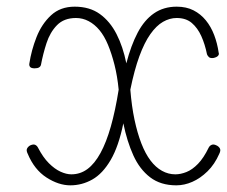

<svg xmlns="http://www.w3.org/2000/svg" viewBox="-20 -539 681 576"><path d="M191 17Q156 17 119.5 -6.5Q83 -30 63 -78Q58 -88 61.5 -94Q65 -100 71 -103Q80 -107 85.5 -104.5Q91 -102 94 -96Q109 -67 126.5 -49.5Q144 -32 161.5 -24Q179 -16 194 -16Q221 -16 242.5 -32Q264 -48 281.5 -80Q299 -112 312.5 -159.5Q326 -207 336 -270Q332 -311 323.5 -344.5Q315 -378 304 -404.5Q293 -431 278.5 -448.5Q264 -466 246 -475.5Q228 -485 208 -485Q172 -485 151 -463.5Q130 -442 119.5 -409.5Q109 -377 103 -345Q102 -340 97.5 -337Q93 -334 84 -334Q74 -334 70.5 -338Q67 -342 68 -348Q74 -388 89.5 -427.5Q105 -467 133 -493Q161 -519 204 -519Q249 -519 279.5 -497Q310 -475 329.5 -437Q349 -399 359 -349Q373 -403 393 -441Q413 -479 442 -499Q471 -519 510 -519Q539 -519 560.5 -508Q582 -497 597.5 -478Q613 -459 622.5 -434Q632 -409 636 -381Q638 -376 634 -371.5Q630 -367 620 -365Q611 -364 607 -367.5Q603 -371 601 -376Q595 -406 584 -430.5Q573 -455 555.5 -470Q538 -485 510 -485Q489 -485 469 -473.5Q449 -462 431 -436.5Q413 -411 398 -370Q383 -329 371 -270Q375 -220 383.5 -180Q392 -140 404 -109Q416 -78 431.5 -57.5Q447 -37 466 -26.5Q485 -16 506 -16Q522 -16 539.5 -23Q557 -30 574 -47.5Q591 -65 606 -96Q609 -102 615 -104.5Q621 -107 629 -103Q636 -100 639.5 -94Q643 -88 638 -78Q624 -46 602.5 -25Q581 -4 557 6.5Q533 17 509 17Q462 17 430.5 -7Q399 -31 380 -73Q361 -115 350 -169Q336 -100 312 -59Q288 -18 257 -0.5Q226 17 191 17Z"/></svg>

Font: Playwrite BE WAL Thin
Style: Regular
Weight: 250
Version: Version 1.002